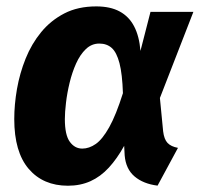

<svg xmlns="http://www.w3.org/2000/svg" viewBox="-20 -569 630 606"><path d="M283.8 -548.8Q328.2 -548.8 357.7 -532.8Q387.3 -516.8 403.5 -485.5Q419.7 -454.3 423.3 -408.3L455 -531.6H590.4L484.7 -259.8L494.9 -154.6Q497.9 -129.4 508.8 -117.9Q519.7 -106.4 541.7 -102.3L477.3 16.9Q432.3 11.3 404.7 -12.1Q377.1 -35.5 373.5 -78.5L371.9 -108.7Q349.6 -68.3 323.5 -39.9Q297.3 -11.4 265.5 2.9Q233.6 17.2 194.5 17.2Q116.2 17.2 70.6 -36Q25 -89.3 25 -193.2Q25 -238.8 33.6 -288.3Q42.3 -337.8 60.9 -384.1Q79.5 -430.4 109.8 -467.4Q140.1 -504.4 183 -526.6Q225.9 -548.8 283.8 -548.8ZM293.4 -431.5Q269.2 -431.5 251 -414.1Q232.8 -396.7 220.2 -368.6Q207.6 -340.5 199.7 -307.8Q191.8 -275.2 188.3 -244.8Q184.7 -214.5 184.7 -193.3Q184.7 -142.7 200.4 -121.4Q216 -100 239.7 -100Q261.4 -100 282.4 -114.7Q303.4 -129.4 324.8 -167.6Q346.2 -205.8 368 -274.9Q366 -335.6 357.1 -369.7Q348.2 -403.7 332.7 -417.6Q317.2 -431.5 293.4 -431.5Z"/></svg>

Font: Fira Sans Variable
Style: Italic
Weight: 397
Italic angle: -8°
Designer: Carrois Corporate & Edenspiekermann AG
Foundry: Carrois Corporate GbR & Edenspiekermann AG
Version: Version 4.202